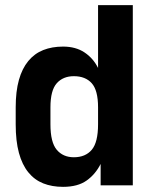

<svg xmlns="http://www.w3.org/2000/svg" viewBox="-20 -720 595 746"><path d="M225 6Q182 6 148 -7.5Q114 -21 90 -50.5Q66 -80 53.5 -126Q41 -172 41 -237V-303Q41 -365 53.5 -409.5Q66 -454 90 -483Q114 -512 148 -525.5Q182 -539 225 -539Q274 -539 308 -516.5Q342 -494 361 -456V-700H496V0H371V-83Q351 -43 316.5 -18.5Q282 6 225 6ZM267 -109Q312 -109 336.5 -138Q361 -167 361 -237V-303Q361 -369 336.5 -396.5Q312 -424 267 -424Q225 -424 200.5 -396.5Q176 -369 176 -303V-237Q176 -167 200.5 -138Q225 -109 267 -109Z"/></svg>

Font: Golos UI VF
Style: Regular
Weight: 400
Designer: A.Korolkova, Vitaly Kuzmin
Foundry: ParaType Ltd
Version: Version 2.000